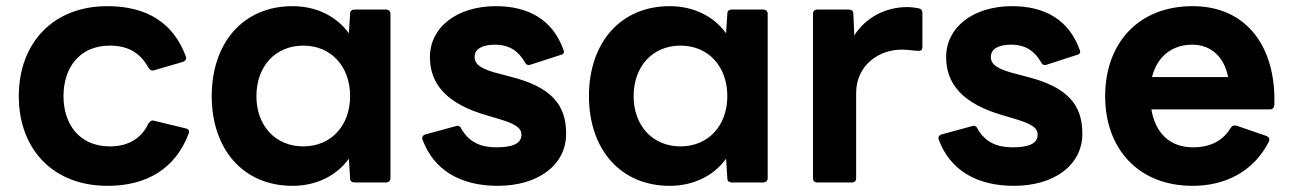

<svg xmlns="http://www.w3.org/2000/svg" viewBox="-20 -555 4186 623"><path d="M329 48C453 48 548 -5 592 -121C596 -130 592 -136 584 -138L481 -163C473 -166 467 -162 462 -155C439 -105 395 -80 337 -80C235 -80 186 -155 186 -243C186 -332 235 -407 337 -407C395 -407 436 -383 461 -336C465 -330 470 -326 475 -326L480 -327L573 -354C580 -356 584 -361 584 -367C584 -368 584 -370 583 -372C542 -483 454 -535 328 -535C153 -535 41 -416 41 -243C41 -71 152 48 329 48Z M929 48C1007 48 1072 15 1112 -40L1116 23C1116 33 1122 37 1131 37H1232C1241 37 1247 32 1247 23V-510C1247 -519 1241 -524 1232 -524H1131C1122 -524 1116 -520 1116 -510L1112 -447C1072 -502 1007 -535 929 -535C769 -535 667 -416 667 -243C667 -71 769 48 929 48ZM812 -243C812 -340 874 -407 964 -407C1054 -407 1116 -340 1116 -243C1116 -147 1054 -80 964 -80C874 -80 812 -147 812 -243Z M1595 48C1724 48 1817 -18 1817 -121C1817 -214 1771 -273 1633 -307L1607 -314C1545 -329 1520 -344 1520 -370C1520 -399 1550 -410 1586 -410C1634 -410 1663 -388 1683 -353C1686 -347 1690 -344 1695 -344C1697 -344 1699 -344 1701 -345L1800 -377C1806 -378 1810 -382 1810 -387C1810 -389 1809 -392 1808 -394C1774 -489 1697 -535 1589 -535C1462 -535 1375 -466 1375 -370C1375 -284 1427 -218 1562 -180L1589 -172C1648 -155 1672 -142 1672 -118C1672 -86 1637 -77 1590 -77C1542 -77 1503 -92 1477 -137C1475 -143 1470 -147 1464 -147L1460 -146L1361 -119C1354 -117 1350 -113 1350 -107C1350 -105 1350 -104 1351 -102C1387 -4 1473 48 1595 48Z M2153 48C2231 48 2296 15 2336 -40L2340 23C2340 33 2346 37 2355 37H2456C2465 37 2471 32 2471 23V-510C2471 -519 2465 -524 2456 -524H2355C2346 -524 2340 -520 2340 -510L2336 -447C2296 -502 2231 -535 2153 -535C1993 -535 1891 -416 1891 -243C1891 -71 1993 48 2153 48ZM2036 -243C2036 -340 2098 -407 2188 -407C2278 -407 2340 -340 2340 -243C2340 -147 2278 -80 2188 -80C2098 -80 2036 -147 2036 -243Z M2632 37H2744C2753 37 2758 32 2758 23V-253C2758 -342 2830 -394 2906 -394C2929 -394 2946 -390 2961 -390C2968 -390 2973 -393 2973 -402V-513C2973 -521 2970 -526 2961 -528C2950 -530 2939 -532 2923 -532C2856 -532 2790 -500 2752 -440L2749 -510C2749 -520 2742 -524 2734 -524H2632C2623 -524 2618 -519 2618 -510V23C2618 32 2623 37 2632 37Z M3270 48C3399 48 3492 -18 3492 -121C3492 -214 3446 -273 3308 -307L3282 -314C3220 -329 3195 -344 3195 -370C3195 -399 3225 -410 3261 -410C3309 -410 3338 -388 3358 -353C3361 -347 3365 -344 3370 -344C3372 -344 3374 -344 3376 -345L3475 -377C3481 -378 3485 -382 3485 -387C3485 -389 3484 -392 3483 -394C3449 -489 3372 -535 3264 -535C3137 -535 3050 -466 3050 -370C3050 -284 3102 -218 3237 -180L3264 -172C3323 -155 3347 -142 3347 -118C3347 -86 3312 -77 3265 -77C3217 -77 3178 -92 3152 -137C3150 -143 3145 -147 3139 -147L3135 -146L3036 -119C3029 -117 3025 -113 3025 -107C3025 -105 3025 -104 3026 -102C3062 -4 3148 48 3270 48Z M3850 48C3954 48 4047 3 4097 -95C4101 -104 4098 -110 4089 -114L3993 -147C3985 -149 3979 -148 3974 -141C3948 -98 3908 -77 3851 -77C3776 -77 3729 -123 3716 -200H4100C4109 -200 4114 -205 4115 -214C4121 -407 4022 -535 3850 -535C3673 -535 3566 -414 3566 -243C3566 -73 3673 48 3850 48ZM3965 -305H3718C3735 -372 3783 -410 3849 -410C3909 -410 3952 -371 3965 -305Z"/></svg>

Font: LINE Seed JP_OTF Bold
Style: Regular
Weight: 700
Designer: LINE & Fontrix & Fontworks
Version: Version 1.009